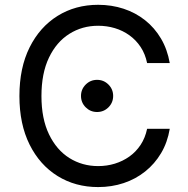

<svg xmlns="http://www.w3.org/2000/svg" viewBox="-20 -757 770 787"><path d="M382.3 9.8Q289.1 9.8 216.1 -35.4Q143.1 -80.6 101.3 -164.3Q59.6 -248 59.6 -363.3Q59.6 -479 101.3 -562.7Q143.1 -646.5 216.1 -691.9Q289.1 -737.3 382.3 -737.3Q437.5 -737.3 486.6 -721.2Q535.6 -705.1 574.7 -674.1Q613.8 -643.1 639.9 -598.9Q666 -554.7 675.8 -498.5H583Q575.2 -536.1 556.4 -564.5Q537.6 -592.8 510.5 -612.3Q483.4 -631.8 450.7 -641.6Q418 -651.4 382.3 -651.4Q316.9 -651.4 264.2 -618.2Q211.4 -585 180.7 -520.8Q149.9 -456.5 149.9 -363.3Q149.9 -270.5 180.9 -206.3Q211.9 -142.1 264.6 -109.1Q317.4 -76.2 382.3 -76.2Q418 -76.2 450.7 -86.2Q483.4 -96.2 510.5 -115.5Q537.6 -134.8 556.4 -163.3Q575.2 -191.9 583 -229H675.8Q666.5 -173.3 640.4 -129.4Q614.3 -85.4 575.2 -54.2Q536.1 -22.9 487.1 -6.6Q438 9.8 382.3 9.8ZM377.9 -297.9Q350.6 -297.9 331.3 -317.1Q312 -336.4 312 -363.8Q312 -391.1 331.3 -410.4Q350.6 -429.7 377.9 -429.7Q405.3 -429.7 424.6 -410.4Q443.8 -391.1 443.8 -363.8Q443.8 -336.4 424.6 -317.1Q405.3 -297.9 377.9 -297.9Z"/></svg>

Font: Adwaita Sans
Style: Regular
Weight: 400
Designer: Rasmus Andersson
Foundry: rsms
Version: Version 4.001;git-9221beed3